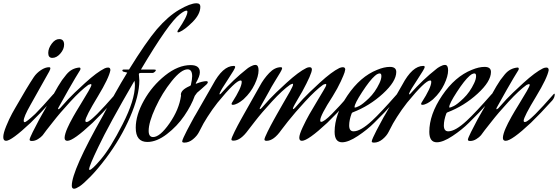

<svg xmlns="http://www.w3.org/2000/svg" viewBox="-49 -848 3412 1174"><path d="M138 -97Q21 13 -12 13Q-29 13 -29 -10Q-29 -33 -11 -77Q7 -121 25 -154L43 -186Q119 -319 158 -377Q175 -402 201.5 -419.5Q228 -437 251 -437Q259 -437 259 -430Q259 -425 252 -411Q240 -389 193 -306Q146 -223 137 -206Q96 -134 96 -110Q96 -101 102 -101Q112 -101 166 -151Q208 -193 277 -272Q280 -275 282 -275Q284 -275 284 -271Q284 -252 269 -234Q195 -152 138 -97ZM271 -494Q246 -494 246 -524Q246 -552 267 -580.5Q288 -609 313 -609Q343 -609 343 -575Q343 -547 320 -520.5Q297 -494 271 -494Z M517 -97Q400 13 363 13Q346 13 346 -5Q346 -16 351 -32.5Q356 -49 363.5 -65.5Q371 -82 378 -96Q385 -110 392 -122Q399 -134 399 -135Q414 -162 444 -210.5Q474 -259 492 -290.5Q510 -322 510 -329Q510 -334 505 -334L491 -329Q445 -296 381 -226.5Q317 -157 276 -104L235 -52Q222 -33 212 -21Q202 -9 183.5 2.5Q165 14 146 14Q132 14 132 6Q132 -2 151 -40.5Q170 -79 189 -114L208 -148L306 -320Q321 -345 330.5 -358.5Q340 -372 357 -392.5Q374 -413 393.5 -423Q413 -433 435 -435Q443 -435 443 -428Q443 -422 440 -418Q417 -382 369.5 -299Q322 -216 309 -191Q306 -185 306 -182Q306 -180 308 -180Q310 -180 318 -186Q337 -208 367.5 -241Q398 -274 471 -340.5Q544 -407 591 -430Q602 -435 612 -435Q626 -435 626 -419Q618 -372 549 -258Q473 -133 473 -110Q473 -102 480 -102Q485 -102 491.5 -105.5Q498 -109 506 -115.5Q514 -122 519.5 -127Q525 -132 534 -140.5Q543 -149 545 -151Q587 -193 656 -272Q659 -275 661 -275Q663 -275 663 -271Q663 -252 648 -234Q574 -152 517 -97Z M705 -410Q699 -413 699 -417Q699 -423 710 -423H740Q844 -591 910 -669Q979 -749 1047 -788.5Q1115 -828 1152 -828Q1176 -828 1176 -807Q1176 -761 1128.5 -713.5Q1081 -666 1048 -652Q1042 -650 1040 -650Q1036 -650 1036 -655Q1036 -658 1039 -663Q1097 -748 1097 -776Q1097 -783 1091 -783Q1079 -783 1051 -761Q983 -710 813 -423H890Q904 -423 904 -419Q904 -414 896.5 -408Q889 -402 885 -402H814Q800 -402 800 -395Q800 -392 801.5 -378Q803 -364 803 -356Q803 -263 746.5 -132.5Q690 -2 600 118Q548 187 504 232Q460 277 437.5 291.5Q415 306 404 306Q390 306 390 287Q390 195 581 -142Q581 -143 600 -178Q619 -213 655.5 -278.5Q692 -344 729 -404ZM776 -328Q776 -342 773 -354Q615 -82 553 49Q496 167 496 187Q496 191 499 191Q513 191 568 126Q626 58 701 -89Q776 -236 776 -328Z M1213 -352Q1222 -350 1222 -346Q1222 -340 1214 -332Q1203 -321 1181.5 -303Q1160 -285 1156 -281L1142 -262Q1121 -203 1077.5 -139.5Q1034 -76 971.5 -28Q909 20 852 20Q781 20 781 -67Q781 -144 831 -233.5Q881 -323 960.5 -386.5Q1040 -450 1117 -450Q1173 -450 1173 -406Q1173 -382 1149 -341Q1148 -340 1148 -338Q1148 -336 1150 -336Q1187 -351 1213 -352ZM1118 -328Q1126 -363 1126 -382Q1126 -424 1098 -424Q1059 -424 1001 -352Q943 -280 901.5 -190Q860 -100 860 -48Q860 -10 887 -10Q929 -10 987.5 -94Q1046 -178 1058 -263Q1057 -265 1057 -269Q1057 -298 1109 -321Q1117 -324 1118 -328Z M1375 -207Q1367 -207 1367 -213Q1367 -216 1370 -221Q1429 -313 1429 -347Q1429 -356 1422 -356Q1392 -356 1281 -220Q1248 -178 1219.5 -133Q1191 -88 1180 -64L1168 -41Q1156 -17 1131 3.5Q1106 24 1079 24Q1065 24 1065 17Q1065 11 1073.5 -8Q1082 -27 1094 -50Q1106 -73 1118 -95Q1130 -117 1138 -132L1147 -147L1252 -330Q1313 -445 1380 -445Q1389 -445 1389 -438Q1389 -429 1345.5 -363.5Q1302 -298 1295 -280Q1293 -274 1293 -273Q1293 -271 1295 -271Q1297 -271 1302 -276Q1377 -361 1461 -427Q1466 -432 1483 -441.5Q1500 -451 1513 -451Q1532 -451 1532 -418Q1532 -382 1508 -332Q1484 -282 1443 -244L1439 -240Q1435 -237 1430.5 -233.5Q1426 -230 1419 -225Q1412 -220 1405 -216.5Q1398 -213 1390 -210Q1382 -207 1375 -207Z M1980 -151Q2022 -193 2091 -272Q2094 -275 2096 -275Q2098 -275 2098 -271Q2098 -252 2083 -234Q2009 -152 1952 -97Q1834 13 1797 13Q1781 13 1781 -6Q1781 -25 1801.5 -69Q1822 -113 1842.5 -149Q1863 -185 1894.5 -237Q1926 -289 1928 -293Q1946 -322 1946 -330Q1946 -335 1941 -335L1927 -330Q1881 -297 1817 -227.5Q1753 -158 1712 -106L1671 -53Q1625 13 1581 13Q1568 13 1568 5Q1568 -4 1587 -42.5Q1606 -81 1625 -115L1644 -149Q1651 -163 1678.5 -209.5Q1706 -256 1724.5 -289.5Q1743 -323 1743 -331Q1743 -336 1739 -336L1725 -330Q1678 -297 1614 -227.5Q1550 -158 1510 -106L1469 -53Q1422 12 1379 12Q1366 12 1366 5Q1366 -4 1385 -42.5Q1404 -81 1423 -115L1442 -149L1539 -321Q1563 -366 1597 -401.5Q1631 -437 1668 -437Q1676 -437 1676 -430Q1676 -424 1664.5 -404.5Q1653 -385 1631.5 -350.5Q1610 -316 1595 -287Q1586 -270 1573.5 -248.5Q1561 -227 1553 -212.5Q1545 -198 1542 -192Q1539 -186 1539 -183Q1539 -181 1541 -181Q1544 -181 1551 -188Q1570 -210 1600.5 -243Q1631 -276 1704 -342.5Q1777 -409 1824 -432Q1834 -437 1844 -437Q1858 -437 1858 -423Q1858 -397 1799 -288Q1794 -279 1778.5 -253Q1763 -227 1752.5 -208Q1742 -189 1742 -184Q1742 -181 1744 -181Q1747 -181 1754 -188Q1773 -210 1803.5 -243Q1834 -276 1906.5 -342.5Q1979 -409 2026 -432Q2038 -437 2047 -437Q2062 -437 2062 -423Q2062 -419 2058 -405.5Q2054 -392 2035 -350.5Q2016 -309 1985 -259Q1909 -142 1909 -112Q1909 -103 1915 -103Q1932 -103 1980 -151Z M2271 -339Q2283 -364 2283 -383Q2283 -399 2273 -399Q2267 -399 2259.5 -395.5Q2252 -392 2248 -388L2243 -384Q2212 -357 2165.5 -285.5Q2119 -214 2119 -194Q2119 -190 2121 -190Q2127 -190 2147.5 -200Q2168 -210 2206.5 -247Q2245 -284 2271 -339ZM2226 -110Q2279 -159 2378 -272Q2381 -275 2383 -275Q2385 -275 2385 -271Q2385 -252 2370 -234Q2296 -152 2239 -97Q2197 -55 2139 -16.5Q2081 22 2043 22Q1997 22 1997 -42Q1997 -148 2075.5 -264Q2154 -380 2257 -421Q2300 -439 2335 -439Q2374 -439 2374 -408Q2374 -350 2292 -275Q2210 -200 2108 -161Q2104 -160 2101 -154Q2086 -113 2086 -81Q2086 -45 2113 -45Q2156 -45 2226 -110Z M2534 -207Q2526 -207 2526 -213Q2526 -216 2529 -221Q2588 -313 2588 -347Q2588 -356 2581 -356Q2551 -356 2440 -220Q2407 -178 2378.5 -133Q2350 -88 2339 -64L2327 -41Q2315 -17 2290 3.5Q2265 24 2238 24Q2224 24 2224 17Q2224 11 2232.5 -8Q2241 -27 2253 -50Q2265 -73 2277 -95Q2289 -117 2297 -132L2306 -147L2411 -330Q2472 -445 2539 -445Q2548 -445 2548 -438Q2548 -429 2504.5 -363.5Q2461 -298 2454 -280Q2452 -274 2452 -273Q2452 -271 2454 -271Q2456 -271 2461 -276Q2536 -361 2620 -427Q2625 -432 2642 -441.5Q2659 -451 2672 -451Q2691 -451 2691 -418Q2691 -382 2667 -332Q2643 -282 2602 -244L2598 -240Q2594 -237 2589.5 -233.5Q2585 -230 2578 -225Q2571 -220 2564 -216.5Q2557 -213 2549 -210Q2541 -207 2534 -207Z M2850 -339Q2862 -364 2862 -383Q2862 -399 2852 -399Q2846 -399 2838.5 -395.5Q2831 -392 2827 -388L2822 -384Q2791 -357 2744.5 -285.5Q2698 -214 2698 -194Q2698 -190 2700 -190Q2706 -190 2726.5 -200Q2747 -210 2785.5 -247Q2824 -284 2850 -339ZM2805 -110Q2858 -159 2957 -272Q2960 -275 2962 -275Q2964 -275 2964 -271Q2964 -252 2949 -234Q2875 -152 2818 -97Q2776 -55 2718 -16.5Q2660 22 2622 22Q2576 22 2576 -42Q2576 -148 2654.5 -264Q2733 -380 2836 -421Q2879 -439 2914 -439Q2953 -439 2953 -408Q2953 -350 2871 -275Q2789 -200 2687 -161Q2683 -160 2680 -154Q2665 -113 2665 -81Q2665 -45 2692 -45Q2735 -45 2805 -110Z M3197 -97Q3080 13 3043 13Q3026 13 3026 -5Q3026 -16 3031 -32.5Q3036 -49 3043.5 -65.5Q3051 -82 3058 -96Q3065 -110 3072 -122Q3079 -134 3079 -135Q3094 -162 3124 -210.5Q3154 -259 3172 -290.5Q3190 -322 3190 -329Q3190 -334 3185 -334L3171 -329Q3125 -296 3061 -226.5Q2997 -157 2956 -104L2915 -52Q2902 -33 2892 -21Q2882 -9 2863.5 2.5Q2845 14 2826 14Q2812 14 2812 6Q2812 -2 2831 -40.5Q2850 -79 2869 -114L2888 -148L2986 -320Q3001 -345 3010.5 -358.5Q3020 -372 3037 -392.5Q3054 -413 3073.5 -423Q3093 -433 3115 -435Q3123 -435 3123 -428Q3123 -422 3120 -418Q3097 -382 3049.5 -299Q3002 -216 2989 -191Q2986 -185 2986 -182Q2986 -180 2988 -180Q2990 -180 2998 -186Q3017 -208 3047.5 -241Q3078 -274 3151 -340.5Q3224 -407 3271 -430Q3282 -435 3292 -435Q3306 -435 3306 -419Q3298 -372 3229 -258Q3153 -133 3153 -110Q3153 -102 3160 -102Q3165 -102 3171.5 -105.5Q3178 -109 3186 -115.5Q3194 -122 3199.5 -127Q3205 -132 3214 -140.5Q3223 -149 3225 -151Q3267 -193 3336 -272Q3339 -275 3341 -275Q3343 -275 3343 -271Q3343 -252 3328 -234Q3254 -152 3197 -97Z"/></svg>

Font: Aguafina Script
Style: Regular
Weight: 400
Designer: Angel Koziupa and Alejandro Paul
Foundry: Angel Koziupa and Alejandro Paul
Version: Version 1.000